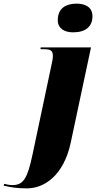

<svg xmlns="http://www.w3.org/2000/svg" viewBox="-160 -797 553 1057"><path d="M242 -619C312 -619 349 -651 349 -708C349 -759 307 -777 262 -777C209 -777 158 -756 158 -686C158 -640 195 -619 242 -619ZM-11 240C85 240 191 167 229 -10L341 -536H64L63 -526H84C123 -526 131 -515 131 -488C131 -472 126 -452 121 -428L19 54C-9 187 -32 222 -92 222C-105 222 -128 218 -137 215L-140 225C-101 234 -69 240 -11 240Z"/></svg>

Font: Noto Serif Display Black
Style: Italic
Weight: 900
Italic angle: -12°
Designer: Monotype Design Team
Foundry: Monotype Imaging Inc.
Version: Version 2.009